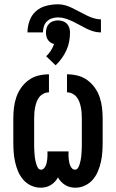

<svg xmlns="http://www.w3.org/2000/svg" viewBox="-20 -866 540 894"><path d="M169 8Q146 8 124.5 -2Q103 -12 88 -29.5Q73 -47 64 -68.5Q55 -90 50 -113Q45 -136 43.5 -159Q42 -182 42 -205V-315Q42 -340 45 -365Q48 -390 56 -413.5Q64 -437 78.5 -457.5Q93 -478 113.5 -493Q134 -508 158.5 -514Q183 -520 208 -520V-436Q195 -436 183 -430Q171 -424 163 -414Q155 -404 150.5 -391.5Q146 -379 143.5 -366.5Q141 -354 140 -341Q139 -328 139 -315V-205Q139 -196 139 -187.5Q139 -179 139.5 -170Q140 -161 140.5 -152.5Q141 -144 142 -135Q143 -126 145 -117.5Q147 -109 149.5 -100.5Q152 -92 157 -84Q162 -76 171 -76Q179 -76 184.5 -82Q190 -88 193 -95Q196 -102 197.5 -109.5Q199 -117 200 -125Q201 -133 201 -140.5Q201 -148 201 -156V-161H299V-156Q299 -148 299 -140.5Q299 -133 300 -125Q301 -117 302.5 -109.5Q304 -102 307 -95Q310 -88 315.5 -82Q321 -76 329 -76Q338 -76 343 -84Q348 -92 350.5 -100.5Q353 -109 355 -117.5Q357 -126 358 -135Q359 -144 359.5 -152.5Q360 -161 360.5 -170Q361 -179 361 -187.5Q361 -196 361 -205V-315Q361 -328 360 -341Q359 -354 356.5 -366.5Q354 -379 349.5 -391.5Q345 -404 337 -414Q329 -424 317 -430Q305 -436 292 -436V-520Q317 -520 341.5 -514Q366 -508 386.5 -493Q407 -478 421.5 -457.5Q436 -437 444 -413.5Q452 -390 455 -365Q458 -340 458 -315V-205Q458 -182 456.5 -159Q455 -136 450 -113Q445 -90 436 -68.5Q427 -47 412 -29.5Q397 -12 375.5 -2Q354 8 331 8Q318 8 306 5Q294 2 283.5 -4.5Q273 -11 264.5 -20Q256 -29 250 -40Q244 -29 235.5 -20Q227 -11 216.5 -4.5Q206 2 194 5Q182 8 169 8ZM180 -715H108Q108 -742 117.5 -769Q127 -796 147.5 -814Q168 -832 195.5 -839Q223 -846 250 -846Q268 -846 285 -841Q302 -836 318 -828Q334 -820 350 -811.5Q366 -803 382 -795Q398 -787 415 -781.5Q432 -776 450 -776V-715Q432 -715 415 -720Q398 -725 382 -733Q366 -741 350 -750Q334 -759 318 -766.5Q302 -774 285 -779.5Q268 -785 250 -785Q236 -785 222 -780.5Q208 -776 198 -766Q188 -756 184 -742.5Q180 -729 180 -715ZM239 -562 195 -604Q208 -616 217 -630.5Q226 -645 232 -661Q223 -663 215.5 -668Q208 -673 203 -680.5Q198 -688 196 -697Q194 -706 194 -715Q194 -726 197.5 -737Q201 -748 209 -756Q217 -764 228 -767.5Q239 -771 250 -771Q261 -771 272 -767.5Q283 -764 291 -756Q299 -748 302.5 -737Q306 -726 306 -715Q306 -693 302 -672Q298 -651 289 -631.5Q280 -612 267.5 -594.5Q255 -577 239 -562Z"/></svg>

Font: Moesevka
Style: Bold
Weight: 700
Monospace: yes
Designer: Belleve Invis
Foundry: Belleve Invis
Version: Version 32.5.0; ttfautohint (v1.8.4)